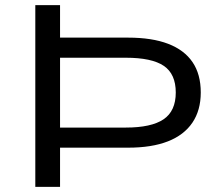

<svg xmlns="http://www.w3.org/2000/svg" viewBox="-20 -725 843 745"><path d="M117 0V-705H213V-579H477Q570 -579 632.5 -555Q695 -531 727 -484Q759 -437 759 -366Q759 -297 726.5 -249Q694 -201 631.5 -176.5Q569 -152 477 -152H213V0ZM213 -230H468Q567 -230 614.5 -262Q662 -294 662 -366Q662 -438 615.5 -469.5Q569 -501 468 -501H213Z"/></svg>

Font: Nunito Sans 10pt Expanded
Style: Regular
Weight: 400
Width: 7
Designer: Vernon Adams
Foundry: Vernon Adams
Version: Version 3.101;gftools[0.9.27]